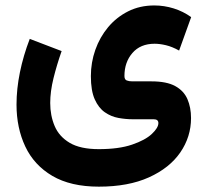

<svg xmlns="http://www.w3.org/2000/svg" viewBox="-20 -449 766 715"><path d="M348.1 246.1Q243.2 246.1 175 206.1Q106.9 166 74.2 96.7Q41.5 27.3 41.5 -59.6Q41.5 -117.7 54.2 -179.9Q66.9 -242.2 90.8 -304.2L209.5 -258.8Q191.4 -207 179.2 -157.7Q167 -108.4 167 -65.4Q167 -18.6 183.6 20.5Q200.2 59.6 239.7 83Q279.3 106.4 348.1 106.4Q422.4 106.4 471.7 89.6Q521 72.8 545.4 49.8Q569.8 26.9 569.8 9.3Q569.8 -4.9 552.2 -4.9H473.1Q448.2 -4.9 421.1 -9.8Q394 -14.6 370.6 -30.8Q347.2 -46.9 332.8 -79.1Q318.4 -111.3 318.4 -165.5Q318.4 -216.3 335 -263.4Q351.6 -310.5 382.6 -347.7Q413.6 -384.8 457 -406.7Q500.5 -428.7 554.7 -428.7Q591.3 -428.7 626.7 -417.7Q662.1 -406.7 691.9 -385.3L647 -260.7Q621.6 -274.9 598.4 -280.5Q575.2 -286.1 555.7 -286.1Q502.9 -286.1 473.1 -251.7Q443.4 -217.3 443.4 -166Q443.4 -152.8 451.9 -149.4Q460.4 -146 473.1 -146H544.4Q600.6 -146 632.6 -128.4Q664.6 -110.8 678 -79.8Q691.4 -48.8 691.4 -9.3Q691.4 60.5 651.4 118.7Q611.3 176.8 534.7 211.4Q458 246.1 348.1 246.1Z"/></svg>

Font: Vazirmatn UI FD ExtraBold
Style: Regular
Weight: 800
Designer: Saber Rastikerdar
Foundry: Saber Rastikerdar
Version: Version 33.003